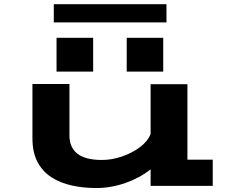

<svg xmlns="http://www.w3.org/2000/svg" viewBox="-20 -914 1140 944"><path d="M453 10.5Q389.5 10.5 333 -2Q276.5 -14.5 233 -42.5Q189.5 -70.5 164.5 -117.5Q139.5 -164.5 139.5 -234V-501H321.5V-247Q321.5 -189 360.8 -158.2Q400 -127.5 481.5 -127.5Q530 -127.5 580.2 -144.8Q630.5 -162 668.8 -191Q707 -220 720.5 -255.5V-500H901.5V-129H1026V0H720.5V-81.5Q668 -39.5 597 -14.5Q526 10.5 453 10.5ZM258 -728H438V-562H258ZM603 -728H782.5V-562H603ZM244.5 -804V-893.5H798.5V-804Z"/></svg>

Font: Trispace Expanded
Style: Bold
Weight: 700
Width: 7
Designer: Tyler Finck
Foundry: Etcetera Type Company
Version: Version 1.210; ttfautohint (v1.8.3)